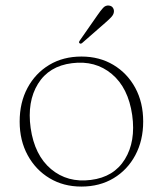

<svg xmlns="http://www.w3.org/2000/svg" viewBox="-20 -678 600 708"><path d="M280.5 -469.5Q346.5 -469.5 398 -438.8Q449.5 -408 478.8 -354Q508 -300 508 -230Q508 -160 479 -105.8Q450 -51.5 398.8 -20.8Q347.5 10 280 10Q214 10 162.8 -20.8Q111.5 -51.5 82 -105.8Q52.5 -160 52.5 -229.5Q52.5 -300 81.5 -354Q110.5 -408 161.8 -438.8Q213 -469.5 280.5 -469.5ZM315 -14.5Q400 -25 440.5 -90.8Q481 -156.5 467.5 -253.5Q453 -354.5 392.2 -405.2Q331.5 -456 245.5 -445Q160.5 -434.5 120 -368.8Q79.5 -303 93 -206Q107.5 -105.5 168.2 -54.5Q229 -3.5 315 -14.5ZM339 -621.5Q351 -639 360.2 -649Q369.5 -659 381.5 -657.5Q391.5 -656.5 396.2 -649.5Q401 -642.5 400 -634Q399 -624.5 390.8 -615.5Q382.5 -606.5 371 -596.5L283 -519.5Q277.5 -515 273.5 -518.5Q269 -521.5 274.5 -529Z"/></svg>

Font: Fraunces 9pt Thin
Style: Regular
Weight: 100
Version: Version 1.000;[b76b70a41]